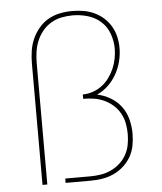

<svg xmlns="http://www.w3.org/2000/svg" viewBox="-53 -789 706 836"><g transform="rotate(-5 300.0 -371.5)"><path d="M99 0V-530Q99 -557 103 -584.5Q107 -612 118 -637Q129 -662 147 -683.5Q165 -705 188.5 -718.5Q212 -732 239 -737.5Q266 -743 294 -743Q318 -743 342.5 -739Q367 -735 389.5 -724.5Q412 -714 430.5 -697.5Q449 -681 461.5 -659.5Q474 -638 479.5 -613.5Q485 -589 485 -565Q485 -535 477.5 -506Q470 -477 455.5 -451Q441 -425 419 -404Q397 -383 370 -371Q400 -365 428 -348.5Q456 -332 474.5 -307Q493 -282 501 -251Q509 -220 509 -188Q509 -162 504 -136Q499 -110 486 -87.5Q473 -65 453.5 -47.5Q434 -30 410 -19Q386 -8 360 -4Q334 0 308 0H200V-19H308Q331 -19 354.5 -22.5Q378 -26 399.5 -36Q421 -46 438.5 -61.5Q456 -77 467.5 -97.5Q479 -118 483.5 -141.5Q488 -165 488 -188Q488 -212 483.5 -235.5Q479 -259 467.5 -279.5Q456 -300 438.5 -315.5Q421 -331 399.5 -341Q378 -351 354.5 -354.5Q331 -358 308 -358V-377Q330 -377 352 -384.5Q374 -392 392 -405.5Q410 -419 423.5 -437.5Q437 -456 446 -476.5Q455 -497 459.5 -519.5Q464 -542 464 -564Q464 -597 452.5 -629Q441 -661 416.5 -683Q392 -705 359.5 -714.5Q327 -724 294 -724Q269 -724 244.5 -719Q220 -714 199 -701.5Q178 -689 162 -669.5Q146 -650 136.5 -627Q127 -604 123.5 -579.5Q120 -555 120 -530V0Z"/></g></svg>

Font: Iosevka Curly Thin Extended
Style: Regular
Weight: 100
Width: 7
Monospace: yes
Designer: Belleve Invis
Foundry: Belleve Invis
Version: Version 11.1.0; ttfautohint (v1.8.3)